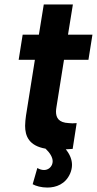

<svg xmlns="http://www.w3.org/2000/svg" viewBox="-20 -670 436 864"><path d="M276 2C285 1 296 1 307 0L325 -116C319 -116 312 -115 306 -115C301 -115 295 -116 290 -116C243 -118 232 -141 232 -168C232 -175 233 -181 234 -188L268 -401H378L396 -514H286L308 -650H177L155 -514H82L64 -401H137L97 -150C95 -135 93 -119 93 -104C93 -58 110 -14 185 -1C205 18 217 38 217 56C217 61 216 66 214 71C207 87 193 95 178 95C168 95 158 92 148 86L127 159C141 167 166 174 193 174C232 174 275 159 296 110C301 98 304 85 304 72C304 49 295 25 276 2Z"/></svg>

Font: Arthouse Owned
Style: Bold Italic
Weight: 700
Italic angle: -10°
Designer: Jeremy Tribby
Foundry: Tribby Type
Version: Version 1.000;PS 001.000;hotconv 1.0.88;makeotf.lib2.5.64775